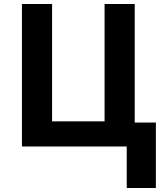

<svg xmlns="http://www.w3.org/2000/svg" viewBox="-20 -734 820 962"><path d="M655 -120V-714H504V-126H241V-714H90V0H615V208H761V-120Z"/></svg>

Font: Passageway
Style: Regular
Weight: 700
Foundry: Ascender Corporation
Version: Version 1.11